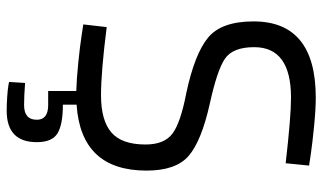

<svg xmlns="http://www.w3.org/2000/svg" viewBox="-215 -532 964 574"><g transform="rotate(90 267.0 -245.0)"><path d="M405 127Q405 217 311 217Q291 217 269.5 215.5Q248 214 236 212L225 210L228 162Q267 165 294 165Q338 165 338 127Q338 93 294 93H252V9Q217 8 167.5 3Q118 -2 86 -7L53 -12L61 -82Q194 -65 265 -65Q340 -65 376 -96Q412 -127 412 -198Q412 -254 379.5 -278.5Q347 -303 258 -320Q141 -345 92.5 -385Q44 -425 44 -521Q44 -707 272 -707Q306 -707 357 -702Q408 -697 442 -692L475 -687L468 -617Q330 -633 272 -633Q121 -633 121 -523Q121 -459 155.5 -435.5Q190 -412 291 -390Q402 -365 446 -327Q490 -289 490 -201Q490 -5 293 8V49Q352 49 378.5 65Q405 81 405 127Z"/></g></svg>

Font: TitilliumText22L Rg
Style: Regular
Weight: 400
Designer: Campivisivi
Foundry: Campivisivi
Version: 1.000